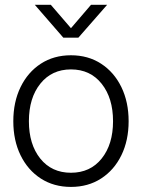

<svg xmlns="http://www.w3.org/2000/svg" viewBox="-20 -751 578 782"><path d="M269 10.3Q199.2 10.3 146.2 -23.9Q93.3 -58.1 63.7 -118.7Q34.2 -179.2 34.2 -257.3Q34.2 -335.4 63.7 -396.2Q93.3 -457 146.2 -491.5Q199.2 -525.9 269 -525.9Q338.9 -525.9 391.8 -491.5Q444.8 -457 474.4 -396.2Q503.9 -335.4 503.9 -257.3Q503.9 -179.2 474.4 -118.7Q444.8 -58.1 391.8 -23.9Q338.9 10.3 269 10.3ZM269 -47.4Q347.7 -47.4 394 -105.2Q440.4 -163.1 440.4 -257.3Q440.4 -351.6 394 -409.9Q347.7 -468.3 269 -468.3Q190.9 -468.3 144.3 -410.2Q97.7 -352.1 97.7 -257.3Q97.7 -163.1 144 -105.2Q190.4 -47.4 269 -47.4ZM187 -731.4 269 -636.2 350.6 -731.4H416V-731L299.3 -597.7H237.8L122.1 -731V-731.4Z"/></svg>

Font: Inter Display Light
Style: Regular
Weight: 300
Designer: Rasmus Andersson
Foundry: rsms
Version: Version 4.000;git-a52131595